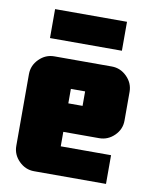

<svg xmlns="http://www.w3.org/2000/svg" viewBox="-80 -761 660 823"><g transform="rotate(10 250.0 -350.0)"><path d="M93 -574V-700H406V-574ZM281 -312V-375H219V-312ZM469 -281Q469 -243 441 -215.5Q413 -188 375 -188H219V-125H438V0H125Q87 0 59 -28Q31 -56 31 -94V-406Q31 -444 59 -472Q87 -500 125 -500H375Q413 -500 441 -472Q469 -444 469 -406Z"/></g></svg>

Font: CostaRica
Style: Normal
Weight: 900
Version: Version 1.3